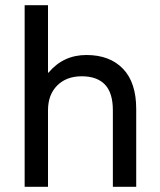

<svg xmlns="http://www.w3.org/2000/svg" viewBox="-20 -720 615 740"><path d="M75 -700H165V-440H167Q224 -508 313 -508Q403 -508 454 -455Q505 -402 505 -300V0H415V-295Q415 -362 384.5 -394Q354 -426 295 -426Q236 -426 200.5 -390.5Q165 -355 165 -295V0H75Z"/></svg>

Font: PT Root UI Medium
Style: Regular
Weight: 500
Designer: Vitaly Kuzmin
Foundry: ParaType Ltd.
Version: Version 2.001G